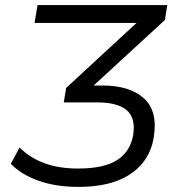

<svg xmlns="http://www.w3.org/2000/svg" viewBox="-20 -725 694 754"><path d="M287.7 8.9Q198.7 8.9 130.7 -15.4Q62.7 -39.8 22.4 -81.9L56.8 -145.6Q98.9 -104.3 155.6 -83.7Q212.2 -63.1 286.4 -63.1Q389.7 -63.1 441.4 -97.4Q493 -131.8 503.1 -196Q513.2 -261.7 477.6 -292.3Q442 -322.9 360.7 -322.9H230.4L239.7 -379.6L544.6 -661.2L540.1 -635H115.8L127.5 -705H636.9L627.7 -646.7L322.3 -365.7L314 -389.2H382.3Q489.6 -389.2 545.1 -338.9Q600.7 -288.6 583.7 -185.6Q574.2 -125.7 537.8 -82.1Q501.3 -38.4 439 -14.7Q376.6 8.9 287.7 8.9Z"/></svg>

Font: Mulish ExtraLight
Style: Italic
Weight: 200
Italic angle: -9°
Designer: Vernon Adams
Foundry: Vernon Adams
Version: Version 3.603